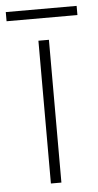

<svg xmlns="http://www.w3.org/2000/svg" viewBox="-71 -678 362 710"><g transform="rotate(-5 109.5 -323.0)"><path d="M241 -646H-22V-612H241ZM128 0V-530H89V0Z"/></g></svg>

Font: Noto Sans Thai Looped ExtraLight
Style: Regular
Weight: 200
Designer: Sasikarn Vongin, Ben Mitchell
Foundry: The Fontpad Ltd
Version: Version 1.001